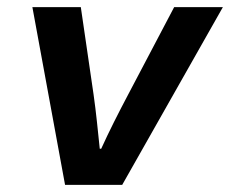

<svg xmlns="http://www.w3.org/2000/svg" viewBox="-20 -516 642 536"><path d="M161.6 0H321.2L602.2 -496.1H466.2L337.7 -251.9C311.3 -201.9 284.8 -150 262.5 -100.7H258.5C253.1 -151.7 248.4 -202.2 241.3 -251.6L205.6 -496.1H70.4L161.6 0Z"/></svg>

Font: Source Code Variable
Style: Italic
Weight: 400
Italic angle: -11°
Monospace: yes
Designer: Paul D. Hunt, Teo Tuominen
Foundry: Adobe Systems Incorporated
Version: Version 1.005;PS 1.0;hotconv 16.6.54;makeotf.lib2.5.65590